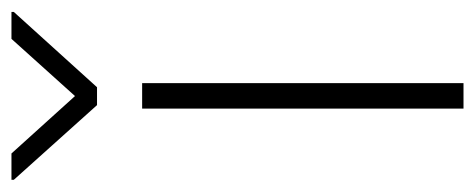

<svg xmlns="http://www.w3.org/2000/svg" viewBox="-310 -536 793 320"><g transform="rotate(-90 86.0 -376.5)"><path d="M64.5 0V-535.6H106.9V0ZM-10.3 -753.4 85.4 -647.5 180.7 -753.4H225.6V-749.5L100.1 -610.8H70.3L-54.2 -749.5V-753.4Z"/></g></svg>

Font: Inter Display Extra Light
Style: Regular
Weight: 200
Designer: Rasmus Andersson
Foundry: rsms
Version: Version 4.000;git-4fc901f